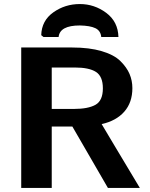

<svg xmlns="http://www.w3.org/2000/svg" viewBox="-20 -930 740 950"><path d="M184 -756Q186 -828 244 -869Q302 -910 375 -910Q447 -910 505.5 -866.5Q564 -823 566 -747H481Q478 -778 452 -790.5Q426 -803 375 -804Q276 -804 270 -747H195ZM85 0V-695H337Q422 -695 483 -677Q544 -659 575.5 -628Q607 -597 621 -564Q635 -531 635 -494Q635 -423 595 -377.5Q555 -332 483 -316Q503 -282 542 -217Q581 -152 613 -98.5Q645 -45 672 0H514L338 -304H236V0ZM236 -391H346Q416 -391 452.5 -411.5Q489 -432 489 -493Q489 -552 455 -574Q421 -596 350 -596H236Z"/></svg>

Font: Coval
Style: Heavy
Weight: 900
Foundry: Context Ltd
Version: Version 001.000